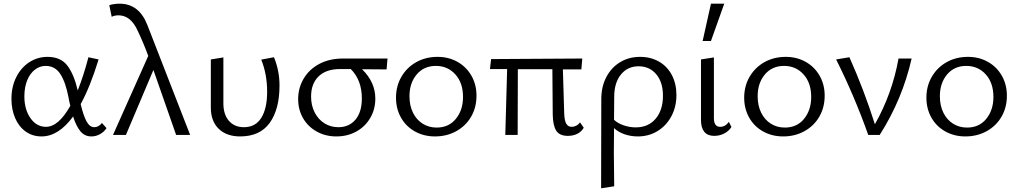

<svg xmlns="http://www.w3.org/2000/svg" viewBox="-20 -731 5515 1040"><path d="M42 -195Q42 -262 68.5 -314Q95 -366 139.5 -394.5Q184 -423 237 -423Q309 -423 345 -375.5Q381 -328 401 -241Q434 -325 459 -421L514 -409Q469 -262 417 -167Q432 -104 449 -73Q466 -42 491 -42Q502 -42 513 -48Q524 -54 532 -65L557 -37Q544 -17 522 -4.5Q500 8 475 8Q438 8 415 -20.5Q392 -49 376 -100Q297 8 205 8Q156 8 119 -18.5Q82 -45 62 -91.5Q42 -138 42 -195ZM229 -44Q297 -44 361 -158Q356 -175 351 -204Q335 -287 306.5 -330.5Q278 -374 227 -374Q196 -374 169.5 -354Q143 -334 127.5 -296.5Q112 -259 112 -209Q112 -138 145 -91Q178 -44 229 -44Z M783 -428Q759 -494 727 -562Q689 -648 622 -648Q601 -648 585 -640L572 -703Q598 -711 628 -711Q733 -711 778 -596L1010 0H934L811 -352L662 0H592Z M1122 -148V-409L1190 -420V-171Q1190 -111 1220 -76.5Q1250 -42 1301 -42Q1364 -42 1395.5 -93Q1427 -144 1427 -234Q1427 -329 1395 -408L1464 -421Q1494 -348 1494 -268Q1494 -139 1441 -65.5Q1388 8 1281 8Q1207 8 1164.5 -33.5Q1122 -75 1122 -148Z M1595 -194Q1595 -254 1624.5 -304.5Q1654 -355 1709 -384.5Q1764 -414 1838 -414H2079L2074 -355Q2029 -356 1941 -356Q2013 -286 2013 -197Q2013 -139 1985.5 -92Q1958 -45 1910 -18.5Q1862 8 1802 8Q1743 8 1695.5 -18.5Q1648 -45 1621.5 -91Q1595 -137 1595 -194ZM1813 -42Q1871 -42 1905.5 -83Q1940 -124 1940 -198Q1940 -297 1880 -357H1822Q1747 -357 1706 -317.5Q1665 -278 1665 -208Q1665 -160 1684.5 -122Q1704 -84 1737.5 -63Q1771 -42 1813 -42Z M2125 -202Q2125 -265 2154.5 -315.5Q2184 -366 2235 -394.5Q2286 -423 2350 -423Q2410 -423 2458 -396Q2506 -369 2533.5 -321Q2561 -273 2561 -213Q2561 -149 2532 -99Q2503 -49 2451.5 -20.5Q2400 8 2336 8Q2276 8 2227.5 -19Q2179 -46 2152 -94Q2125 -142 2125 -202ZM2488 -206Q2488 -282 2446.5 -328Q2405 -374 2341 -374Q2276 -374 2237 -327.5Q2198 -281 2198 -210Q2198 -159 2217 -120.5Q2236 -82 2269.5 -61Q2303 -40 2345 -40Q2411 -40 2449.5 -87.5Q2488 -135 2488 -206Z M2727 -357H2634L2640 -411L3134 -414L3129 -355H3029L3036 -121Q3037 -79 3047 -61.5Q3057 -44 3076 -44Q3089 -44 3101 -50Q3113 -56 3122 -68L3142 -39Q3130 -18 3107.5 -6.5Q3085 5 3056 5Q3011 5 2993 -23Q2975 -51 2974 -111L2972 -356H2785L2784 0H2717Z M3237 -193Q3237 -262 3264.5 -314Q3292 -366 3339.5 -394.5Q3387 -423 3447 -423Q3505 -423 3550 -397Q3595 -371 3619.5 -324Q3644 -277 3644 -216Q3644 -153 3617 -102Q3590 -51 3542.5 -21.5Q3495 8 3435 8Q3397 8 3363.5 -3.5Q3330 -15 3306 -37L3305 98Q3305 152 3307 278L3236 289Q3237 125 3237 -193ZM3423 -41Q3492 -41 3531.5 -88Q3571 -135 3571 -212Q3571 -286 3534.5 -329Q3498 -372 3439 -372Q3380 -372 3343.5 -327.5Q3307 -283 3307 -206L3306 -82Q3326 -63 3358.5 -52Q3391 -41 3423 -41Z M3777 -80V-409L3847 -420V-91Q3847 -44 3881 -44Q3909 -44 3928 -71L3942 -43Q3928 -21 3903 -8Q3878 5 3848 5Q3813 5 3795 -17Q3777 -39 3777 -80ZM3831 -711H3903L3831 -509H3786Z M4011 -202Q4011 -265 4040.5 -315.5Q4070 -366 4121 -394.5Q4172 -423 4236 -423Q4296 -423 4344 -396Q4392 -369 4419.5 -321Q4447 -273 4447 -213Q4447 -149 4418 -99Q4389 -49 4337.5 -20.5Q4286 8 4222 8Q4162 8 4113.5 -19Q4065 -46 4038 -94Q4011 -142 4011 -202ZM4374 -206Q4374 -282 4332.5 -328Q4291 -374 4227 -374Q4162 -374 4123 -327.5Q4084 -281 4084 -210Q4084 -159 4103 -120.5Q4122 -82 4155.5 -61Q4189 -40 4231 -40Q4297 -40 4335.5 -87.5Q4374 -135 4374 -206Z M4509 -409 4581 -421Q4660 -244 4719 -58Q4813 -224 4847 -414H4918Q4868 -193 4745 0H4683Q4610 -207 4509 -409Z M4998 -202Q4998 -265 5027.5 -315.5Q5057 -366 5108 -394.5Q5159 -423 5223 -423Q5283 -423 5331 -396Q5379 -369 5406.5 -321Q5434 -273 5434 -213Q5434 -149 5405 -99Q5376 -49 5324.5 -20.5Q5273 8 5209 8Q5149 8 5100.5 -19Q5052 -46 5025 -94Q4998 -142 4998 -202ZM5361 -206Q5361 -282 5319.5 -328Q5278 -374 5214 -374Q5149 -374 5110 -327.5Q5071 -281 5071 -210Q5071 -159 5090 -120.5Q5109 -82 5142.5 -61Q5176 -40 5218 -40Q5284 -40 5322.5 -87.5Q5361 -135 5361 -206Z"/></svg>

Font: LXGW Bright GB
Style: Regular
Weight: 400
Designer: Christian Thalmann (Catharsis Fonts)
Foundry: LXGW / Christian Thalmann (Catharsis Fonts) / Fontworks Inc.
Version: Version 5.510